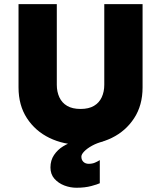

<svg xmlns="http://www.w3.org/2000/svg" viewBox="-20 -676 769 916"><path d="M364.3 14.6Q283.2 14.6 215.8 -18.1Q148.4 -50.8 108.4 -112.3Q68.4 -173.8 68.4 -258.8V-656.2H251V-271.5Q251 -238.3 263.2 -211.9Q275.4 -185.5 300.3 -170.9Q325.2 -156.2 364.3 -156.2Q403.3 -156.2 428.2 -170.9Q453.1 -185.5 465.3 -211.9Q477.5 -238.3 477.5 -271.5V-656.2H660.2V-258.8Q660.2 -173.8 620.1 -112.3Q580.1 -50.8 513.2 -18.1Q446.3 14.6 364.3 14.6ZM344.7 219.7Q315.4 219.7 287.1 209Q258.8 198.2 239.7 176.8Q220.7 155.3 220.7 123Q220.7 88.9 237.8 63.5Q254.9 38.1 281.2 22Q307.6 5.9 335 -1H471.7Q443.4 5.9 419.4 19Q395.5 32.2 381.8 46.4Q368.2 60.5 368.2 71.3Q368.2 86.9 377.9 96.2Q387.7 105.5 403.3 105.5Q419.9 105.5 432.6 100.1Q445.3 94.7 456.1 87.9V198.2Q446.3 203.1 416 211.4Q385.7 219.7 344.7 219.7Z"/></svg>

Font: Sen ExtraBold
Style: Regular
Weight: 800
Version: Version 2.000;gftools[0.9.31]